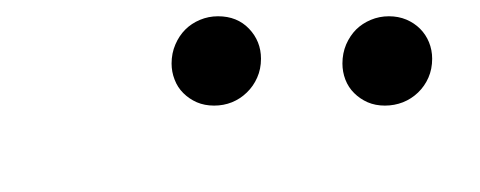

<svg xmlns="http://www.w3.org/2000/svg" viewBox="-20 -706 590 236"><path d="M248 -686Q271.5 -686 286.1 -670.7Q300.8 -655.3 300.8 -633.8Q300.8 -621.1 296.1 -610.6Q291.5 -600.1 283.4 -592.3Q275.4 -584.5 265.1 -580.3Q254.9 -576.2 243.2 -576.2Q231.4 -576.2 221.9 -580.3Q212.4 -584.5 205.3 -591.6Q198.2 -598.6 194.6 -608.2Q190.9 -617.7 190.9 -627.9Q190.9 -640.6 195.6 -651.4Q200.2 -662.1 207.8 -669.7Q215.3 -677.2 225.8 -681.6Q236.3 -686 248 -686ZM458 -686Q469.7 -686 479.5 -681.9Q489.3 -677.7 496.3 -670.7Q503.4 -663.6 507.3 -654.1Q511.2 -644.5 511.2 -633.8Q511.2 -621.1 506.6 -610.6Q502 -600.1 493.9 -592.3Q485.8 -584.5 475.3 -580.3Q464.8 -576.2 453.1 -576.2Q441.4 -576.2 431.9 -580.3Q422.4 -584.5 415.3 -591.6Q408.2 -598.6 404.5 -608.2Q400.9 -617.7 400.9 -627.9Q400.9 -640.6 405.5 -651.4Q410.2 -662.1 417.7 -669.7Q425.3 -677.2 435.8 -681.6Q446.3 -686 458 -686ZM0 -490.2Z"/></svg>

Font: Code New Roman
Style: Italic
Weight: 400
Italic angle: -11°
Monospace: yes
Designer: Sam Radian
Foundry: Code New Roman
Version: Version 1.508 October 19, 2014